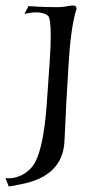

<svg xmlns="http://www.w3.org/2000/svg" viewBox="-56 -504 331 700"><path d="M-24 176 -36 145Q-33 146 -29.5 146Q-26 146 -22 146Q0 146 26 133Q57 116 73 86Q103 27 114 -119L125 -276Q127 -305 128 -330Q129 -355 129 -374Q129 -437 119 -447Q103 -459 75 -459Q57 -459 33 -453L48 -482Q59 -481 84.5 -479.5Q110 -478 150 -478H157Q162 -478 168.5 -478.5Q175 -479 182 -480Q192 -482 198.5 -483Q205 -484 209 -484Q223 -484 223 -473Q223 -468 221 -466Q201 -395 194 -268L186 -134L179 11Q173 139 19 168Q17 169 14 169Q11 169 8 170Q-3 173 -24 176Z"/></svg>

Font: Luxurious Roman
Style: Regular
Weight: 400
Designer: Robert E. Leuschke
Foundry: Robert E. Leuschke
Version: Version 1.010; ttfautohint (v1.8.3)